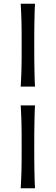

<svg xmlns="http://www.w3.org/2000/svg" viewBox="-20 -770 296 1020"><path d="M166 -310C165 -329 163 -364 163 -399C162 -428 162 -474 162 -519V-531C162 -582 162 -632 163 -661C163 -696 165 -731 166 -750H90C91 -731 93 -696 94 -661C95 -632 95 -582 95 -531V-519C95 -474 95 -428 94 -399C93 -364 91 -329 90 -310ZM166 230C165 211 163 176 163 141C162 112 162 66 162 21V9C162 -42 162 -92 163 -121C163 -156 165 -191 166 -210H90C91 -191 93 -156 94 -121C95 -92 95 -42 95 9V21C95 66 95 112 94 141C93 176 91 211 90 230Z"/></svg>

Font: Coconat
Style: Bold
Weight: 900
Width: 8
Designer: Sara Lavazza
Foundry: Collletttivo
Version: Version 1.000;Glyphs 3.2 (3217)